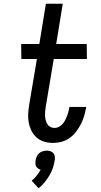

<svg xmlns="http://www.w3.org/2000/svg" viewBox="-20 -755 540 1025"><path d="M264 8Q239 8 216.5 1.5Q194 -5 176.5 -20Q159 -35 148.5 -56Q138 -77 133.5 -100Q129 -123 130.5 -148Q132 -173 136 -197L177 -440H94L93 -520H190L225 -735H315L280 -520H443L444 -440H267L224 -184Q222 -172 221 -160Q220 -148 220.5 -136.5Q221 -125 224 -113.5Q227 -102 232.5 -92.5Q238 -83 248.5 -77.5Q259 -72 272 -72Q283 -72 294 -77.5Q305 -83 313.5 -92.5Q322 -102 327.5 -112.5Q333 -123 337.5 -134.5Q342 -146 345 -157.5Q348 -169 350 -180V-184H440L439 -177Q435 -155 428.5 -133.5Q422 -112 411 -91Q400 -70 385.5 -51Q371 -32 351 -18Q331 -4 308.5 2Q286 8 264 8ZM186 250 149 210Q164 198 176 182.5Q188 167 197 151Q189 149 182.5 144Q176 139 172.5 132.5Q169 126 169 117.5Q169 109 170 101Q172 90 176.5 80Q181 70 189 63Q197 56 208.5 52.5Q220 49 230 49Q240 49 249.5 52.5Q259 56 265 63Q271 70 272.5 80Q274 90 272 101Q269 122 262 142.5Q255 163 243.5 182Q232 201 218 218.5Q204 236 186 250Z"/></svg>

Font: Iosevka Term Curly Md Obl
Style: Regular
Weight: 500
Italic angle: -9°
Designer: Belleve Invis
Foundry: Belleve Invis
Version: Version 32.3.0